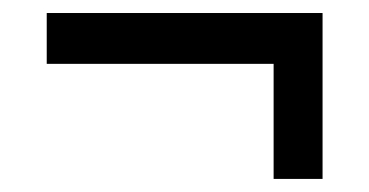

<svg xmlns="http://www.w3.org/2000/svg" viewBox="-20 -396 567 295"><path d="M475.6 -376V-121.1H400.4V-297.9H51.8V-376Z"/></svg>

Font: Crimson Pro ExtraLight SemiBold
Style: Regular
Weight: 600
Version: Version 1.002